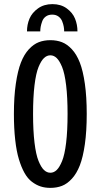

<svg xmlns="http://www.w3.org/2000/svg" viewBox="-20 -901 490 932"><path d="M111 -748.5Q111 -781.5 123.2 -810.5Q135.5 -839.5 164.5 -860.2Q193.5 -881 234.5 -881Q275.5 -881 304 -860.2Q332.5 -839.5 344.2 -810.5Q356 -781.5 356 -748.5H291.5Q291.5 -759.5 289.5 -771.2Q287.5 -783 282 -797.2Q276.5 -811.5 264 -820.8Q251.5 -830 233.5 -830Q215 -830 202.5 -821Q190 -812 184.8 -797.2Q179.5 -782.5 177.5 -771.2Q175.5 -760 175.5 -748.5ZM224.5 11Q198.5 11 177 4Q155.5 -3 135 -18.5Q114.5 -34 99 -61.5Q83.5 -89 71.8 -127.8Q60 -166.5 53.8 -222.2Q47.5 -278 47.5 -348Q47.5 -431 56.8 -494.2Q66 -557.5 81.5 -597.2Q97 -637 120 -661.8Q143 -686.5 168.2 -696.2Q193.5 -706 224.5 -706Q255.5 -706 280.8 -696.2Q306 -686.5 329 -661.8Q352 -637 367.5 -597.2Q383 -557.5 392 -494.2Q401 -431 401 -348Q401 -264.5 392 -201.2Q383 -138 367.5 -98.2Q352 -58.5 329 -33.5Q306 -8.5 280.8 1.2Q255.5 11 224.5 11ZM308 -348Q308 -429 301 -487Q294 -545 281.5 -575.5Q269 -606 255.2 -619.2Q241.5 -632.5 224.5 -632.5Q207.5 -632.5 193.5 -619.2Q179.5 -606 167 -575.5Q154.5 -545 147.5 -487Q140.5 -429 140.5 -348Q140.5 -266.5 147.5 -208.5Q154.5 -150.5 167 -119.8Q179.5 -89 193.5 -75.8Q207.5 -62.5 224.5 -62.5Q241.5 -62.5 255.2 -75.8Q269 -89 281.5 -119.5Q294 -150 301 -208.2Q308 -266.5 308 -348Z"/></svg>

Font: League Mono Condensed
Style: Regular
Weight: 400
Width: 1
Designer: Tyler Finck
Foundry: The League of Moveable Type / Tyler Finck
Version: Version 2.210